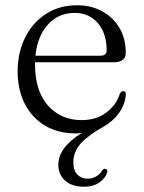

<svg xmlns="http://www.w3.org/2000/svg" viewBox="-20 -495 548 729"><path d="M386.5 160Q381.5 180 358.2 197Q335 214 298.5 214Q253.5 214 227.5 191Q201.5 168 201.5 130.5Q201.5 65 291 9.5Q283 10.5 277.8 11Q272.5 11.5 268 11.5Q200 11.5 150.5 -18.2Q101 -48 74 -101Q47 -154 47 -224.5Q47 -295 75.2 -352Q103.5 -409 154.2 -442Q205 -475 272.5 -475Q326.5 -475 368.2 -452Q410 -429 433.8 -388.5Q457.5 -348 457.5 -295Q457.5 -258.5 411.5 -258.5H113Q113 -255 113 -251Q113 -149.5 162.2 -94.2Q211.5 -39 290 -39Q346 -39 384 -68Q422 -97 435 -139Q440.5 -149.5 448 -149Q458 -149 458 -136.5Q454.5 -97 431.2 -65.2Q408 -33.5 371.5 -13Q318.5 16 288.5 47.8Q258.5 79.5 258.5 121.5Q258.5 152.5 273.8 168Q289 183.5 313 183.5Q329 183.5 344 175.5Q359 167.5 367 153Q373.5 144.5 380 146Q383.5 146.5 386.2 150Q389 153.5 386.5 160ZM263.5 -446Q202 -446 162 -401.8Q122 -357.5 114.5 -283.5H361Q385 -283.5 385 -303.5Q385 -368 351.8 -407Q318.5 -446 263.5 -446Z"/></svg>

Font: Fraunces 9pt Light
Style: Regular
Weight: 300
Version: Version 1.000;[0bf87f6ff]